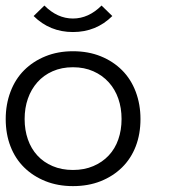

<svg xmlns="http://www.w3.org/2000/svg" viewBox="-30 -647 596 679"><path d="M466.8 -226.1Q466.8 -172.9 450 -129.4Q433.1 -85.9 401.6 -54.9Q370.1 -23.9 326.2 -6.3Q282.2 11.2 228 11.2Q174.8 11.2 130.9 -6.3Q86.9 -23.9 55.4 -54.9Q23.9 -85.9 7.1 -129.4Q-9.8 -172.9 -9.8 -226.1Q-9.8 -277.8 7.1 -322.5Q23.9 -367.2 55.4 -398.7Q86.9 -430.2 130.9 -448Q174.8 -465.8 228 -465.8Q282.2 -465.8 326.2 -448Q370.1 -430.2 401.6 -398.7Q433.1 -367.2 450 -322.5Q466.8 -277.8 466.8 -226.1ZM399.9 -226.1Q399.9 -265.1 388.4 -298.1Q377 -331.1 354.5 -356Q332 -380.9 300 -395Q268.1 -409.2 228 -409.2Q188 -409.2 156 -395Q124 -380.9 102.1 -356Q80.1 -331.1 68.6 -298.1Q57.1 -265.1 57.1 -226.1Q57.1 -187 68.6 -154.1Q80.1 -121.1 102.1 -97.2Q124 -73.2 156 -59.6Q188 -45.9 228 -45.9Q268.1 -45.9 300 -59.6Q332 -73.2 354.5 -97.2Q377 -121.1 388.4 -154.1Q399.9 -187 399.9 -226.1ZM367.2 -590.3Q310.1 -533.7 228 -533.7Q146 -533.7 88.9 -590.3L127 -627.4Q172.9 -581.5 228 -581.5Q283.2 -581.5 329.1 -627.4Z"/></svg>

Font: Anonymous Pro
Style: Regular
Weight: 400
Monospace: yes
Designer: Mark Simonson
Version: Version 1.003